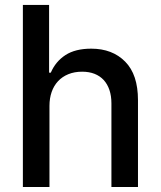

<svg xmlns="http://www.w3.org/2000/svg" viewBox="-20 -747 642 767"><path d="M176.1 -727.3V-456.7H182.9Q202.1 -501.4 241.5 -527Q280.9 -552.6 344.5 -552.6Q429 -552.6 480.1 -500.7Q531.2 -449.2 531.2 -346.9V0H425.1V-334.2Q425.1 -364 417.1 -387.6Q409.1 -411.2 394.2 -427.4Q379.3 -443.5 357.6 -452.1Q335.9 -460.6 308.2 -460.6Q277.3 -460.6 253 -450.6Q228.7 -440.7 211.8 -422.6Q195 -404.5 186.3 -379.4Q177.6 -354.4 177.6 -323.9V0H71.4V-727.3Z"/></svg>

Font: Inter P Medium
Style: Regular
Weight: 500
Designer: Rasmus Andersson
Foundry: rsms
Version: Version 3.018;git-588b23468